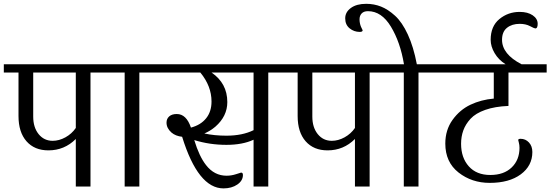

<svg xmlns="http://www.w3.org/2000/svg" viewBox="-33 -992 2927 1021"><path d="M143.6 -372.1V-606.4H370.1V-311.5Q348.6 -280.3 314.9 -261.7Q281.2 -243.2 247.1 -243.2Q201.2 -243.2 172.4 -278.8Q143.6 -314.5 143.6 -372.1ZM448.2 0V-606.4H551.8V-650.4H-12.7V-606.4H65.4V-375Q65.4 -289.1 107.9 -240.7Q150.4 -192.4 224.6 -192.4Q309.6 -192.4 370.1 -252.9V0Z M708 0V-606.4H811.5V-650.4H526.4V-606.4H629.9V0Z M1393.6 0V-606.4H1497.1V-650.4H1238.3H1211.9H786.1V-606.4H1032.2Q1091.8 -534.2 1091.8 -452.1Q1091.8 -398.4 1063 -362.8Q1034.2 -327.1 982.4 -313.5Q958 -385.7 907.2 -385.7Q880.9 -385.7 866.7 -373Q852.5 -360.4 852.5 -339.8Q852.5 -310.5 878.9 -287.1Q900.4 -268.6 935.5 -264.6Q1020.5 9.8 1155.3 9.8Q1199.2 9.8 1229 -10.7Q1258.8 -31.2 1258.8 -61.5Q1258.8 -74.2 1249 -74.2Q1248 -74.2 1222.7 -65.9Q1197.3 -57.6 1171.9 -57.6Q1106.4 -57.6 1062.5 -114.3Q1026.4 -160.2 1000 -247.1Q1082 -221.7 1170.9 -221.7Q1256.8 -221.7 1315.4 -249V0ZM1238.3 -606.4H1315.4V-299.8Q1255.9 -270.5 1170.9 -270.5Q1107.4 -270.5 1053.7 -282.2Q1085.9 -295.9 1112.3 -318.4Q1175.8 -374 1175.8 -449.2Q1175.8 -548.8 1091.8 -606.4H1211.9Z M1627.9 -372.1V-606.4H1854.5V-311.5Q1833 -280.3 1799.3 -261.7Q1765.6 -243.2 1731.4 -243.2Q1685.5 -243.2 1656.7 -278.8Q1627.9 -314.5 1627.9 -372.1ZM1932.6 0V-606.4H2036.1V-650.4H1471.7V-606.4H1549.8V-375Q1549.8 -289.1 1592.3 -240.7Q1634.8 -192.4 1709 -192.4Q1793.9 -192.4 1854.5 -252.9V0Z M2192.4 0V-606.4H2295.9V-650.4H2010.7V-606.4H2114.3V0ZM2183.6 -650.4Q2166 -743.2 2135.7 -808.6Q2105.5 -874 2067.9 -908.2Q2030.3 -942.4 1993.2 -957Q1956.1 -971.7 1914.1 -971.7Q1863.3 -971.7 1833 -949.7Q1802.7 -927.7 1802.7 -894.5Q1802.7 -860.4 1826.2 -841.3Q1849.6 -822.3 1879.9 -822.3Q1895.5 -822.3 1895.5 -831.1L1886.7 -849.6Q1878.9 -868.2 1878.9 -889.6Q1878.9 -908.2 1890.1 -920.4Q1901.4 -932.6 1923.8 -932.6Q1996.1 -932.6 2045.9 -850.1Q2095.7 -767.6 2115.2 -650.4Z M2797.9 -183.6Q2797.9 -214.8 2779.8 -234.4Q2761.7 -253.9 2735.4 -253.9Q2722.7 -253.9 2722.7 -247.1Q2722.7 -246.1 2726.1 -233.4Q2729.5 -220.7 2729.5 -206.1Q2729.5 -141.6 2688 -101.6Q2646.5 -61.5 2574.2 -61.5Q2501 -61.5 2460 -107.4Q2418.9 -153.3 2418.9 -227.5Q2418.9 -265.6 2430.7 -298.3Q2442.4 -331.1 2469.2 -360.4Q2496.1 -389.6 2547.4 -407.7Q2598.6 -425.8 2670.9 -428.7V-606.4H2874V-650.4H2270.5V-606.4H2592.8V-467.8Q2525.4 -461.9 2468.8 -435.1Q2412.1 -408.2 2373.5 -354.5Q2335 -300.8 2335 -228.5Q2335 -129.9 2405.3 -74.7Q2475.6 -19.5 2571.3 -19.5Q2674.8 -19.5 2736.3 -64.9Q2797.9 -110.4 2797.9 -183.6Z M2740.2 -650.4Q2636.7 -704.1 2636.7 -780.3Q2636.7 -823.2 2663.1 -844.2Q2689.5 -865.2 2730.5 -865.2Q2762.7 -865.2 2785.6 -853Q2808.6 -840.8 2813.5 -840.8Q2826.2 -840.8 2826.2 -865.2Q2826.2 -892.6 2799.8 -910.6Q2773.4 -928.7 2730.5 -928.7Q2668.9 -928.7 2622.6 -890.6Q2576.2 -852.5 2576.2 -780.3Q2576.2 -745.1 2597.2 -709.5Q2618.2 -673.8 2655.3 -650.4Z"/></svg>

Font: Kurale
Style: Regular
Weight: 400
Version: 1.0; ttfautohint (v1.3)